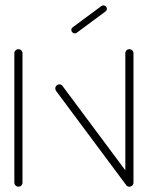

<svg xmlns="http://www.w3.org/2000/svg" viewBox="-20 -704 557 724"><path d="M49.6 0Q43.3 0 38.7 -4.4Q34.1 -8.9 34.1 -15.2V-503.3Q34.1 -509.6 38.7 -514.1Q43.3 -518.5 49.6 -518.5Q55.9 -518.5 60.4 -514.1Q64.8 -509.6 64.8 -503.3V-15.2Q64.8 -8.9 60.4 -4.4Q55.9 0 49.6 0ZM188.5 -370.4Q188.5 -376.7 193 -381.3Q197.4 -385.9 203.7 -385.9Q211.5 -385.9 215.9 -379.6L480.4 -24.4L455.9 -5.9L191.5 -361.1Q188.5 -365.2 188.5 -370.4ZM467.8 0Q461.5 0 457 -4.4Q452.6 -8.9 452.6 -15.2V-503.3Q452.6 -509.6 457 -514.1Q461.5 -518.5 467.8 -518.5Q474.1 -518.5 478.7 -514.1Q483.3 -509.6 483.3 -503.3V-15.2Q483.3 -8.9 478.7 -4.4Q474.1 0 467.8 0ZM261.9 -578.1Q256.7 -578.1 252.8 -581.9Q248.9 -585.6 248.9 -591.1Q248.9 -597.4 254.1 -601.1L362.2 -681.1Q366.3 -683.7 370 -683.7Q375.2 -683.7 379.1 -680Q383 -676.3 383 -670.7Q383 -664.8 377.8 -660.7L269.6 -580.7Q265.9 -578.1 261.9 -578.1Z"/></svg>

Font: 26F Galaxy Sans Ultra Light
Style: Regular
Weight: 200
Designer: C₂₉H₂₅N₃O₅
Version: Version 1.100